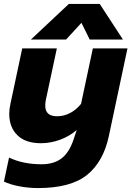

<svg xmlns="http://www.w3.org/2000/svg" viewBox="-21 -726 668 976"><path d="M329 -706H486L604 -525H435L393 -610L315 -525H136ZM-1 197 25 75Q96 109 190 109Q253 109 292 79Q331 49 353 -17L369 -65Q330 -32 282.5 -15Q235 2 187 2Q109 2 67.5 -38.5Q26 -79 26 -147Q26 -171 32 -198L92 -480H268L212 -218Q209 -203 209 -189Q209 -135 269 -135Q303 -135 334.5 -151Q366 -167 391 -198L451 -480H627L532 -33Q504 97 421 163.5Q338 230 172 230Q124 230 77 221Q30 212 -1 197Z"/></svg>

Font: Prompt Bold
Style: Bold Italic
Weight: 700
Italic angle: -12°
Designer: Katatrad Team
Foundry: CadsonDemak
Version: Version 1.000